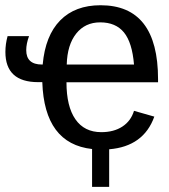

<svg xmlns="http://www.w3.org/2000/svg" viewBox="-20 -558 640 729"><path d="M232.4 -245.6Q232.4 -153.8 266.4 -105Q300.3 -56.2 364.7 -56.2Q412.1 -56.2 444.6 -77.4Q477.1 -98.6 488.8 -137.2L565.9 -115.2Q525.4 -2 394.5 8.8V151.4H329.6V7.8Q148.4 -12.2 140.6 -246.1H125Q0.5 -246.1 0.5 -360.8Q0.5 -390.6 8.8 -420.9H90.3Q79.6 -392.1 79.6 -367.7Q79.6 -313 139.2 -313H142.1Q151.9 -422.9 208.5 -480.5Q265.1 -538.1 361.8 -538.1Q580.1 -538.1 580.1 -257.3V-245.6ZM488.8 -313Q481.9 -396.5 450.7 -434.8Q419.4 -473.1 360.4 -473.1Q303.2 -473.1 269.3 -430.4Q235.4 -387.7 233.4 -313Z"/></svg>

Font: Liberation Mono
Style: Regular
Weight: 400
Monospace: yes
Designer: Steve Matteson
Foundry: Ascender Corporation
Version: Version 2.1.5